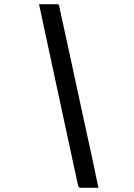

<svg xmlns="http://www.w3.org/2000/svg" viewBox="-20 -770 640 920"><path d="M167 -750Q189 -750 209 -750Q229 -750 252 -750Q255 -750 257 -749.5Q259 -749 260.5 -747.5Q262 -746 263 -743Q291 -616 318.5 -488.5Q346 -361 373.5 -233.5Q401 -106 429 21Q434 48 440 75.5Q446 103 452 130Q429 130 410 130Q391 130 367 130Q363 130 359.5 127.5Q356 125 354 119Q323 -26 291.5 -171Q260 -316 229 -461Q198 -606 167 -750Z"/></svg>

Font: Rec Mono Linear
Style: Italic
Weight: 400
Italic angle: -10°
Monospace: yes
Version: Version 1.085; ttfautohint (v1.8.4.7-5d5b)